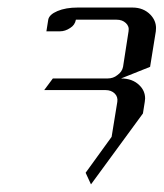

<svg xmlns="http://www.w3.org/2000/svg" viewBox="-20 -458 434 509"><path d="M97.2 -219.2 120.1 -250H265.1Q280.3 -250 291 -258.8Q303.7 -267.6 306.2 -280.8L320.8 -375Q323.2 -388.2 313.5 -397Q304.2 -405.8 289.1 -405.8H181.2Q178.7 -391.6 166 -383.8Q152.8 -375 139.2 -375H103L107.9 -405.8Q110.4 -419.4 132.3 -428.7Q154.3 -438 186 -438H331.1Q360.4 -438 378.9 -418.9Q393.6 -403.3 393.6 -383.8Q393.6 -377.9 393.1 -375L377.9 -280.8L300.8 -250Q331.5 -250 349.6 -231.9Q364.7 -217.3 364.7 -196.8Q364.7 -193.8 363.8 -188L358.9 -157.2L221.2 30.8L207 0L275.9 -95.2L291 -188Q293 -201.2 284.2 -210Q274.9 -219.2 259.8 -219.2Z"/></svg>

Font: Hhenum
Style: Italic
Weight: 400
Designer: T. Christopher White
Version: Version 1.0